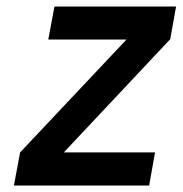

<svg xmlns="http://www.w3.org/2000/svg" viewBox="-20 -572 563 592"><path d="M22.9 0 42 -102.1 370.1 -450.2H128.9L147.9 -551.8H522.9L504.9 -451.2L176.8 -102.1H458L439.9 0Z"/></svg>

Font: Involve SemiBold Oblique
Style: Italic
Weight: 600
Italic angle: -10.5°
Designer: Stefan Peev
Foundry: Context Ltd.
Version: Version 1.001